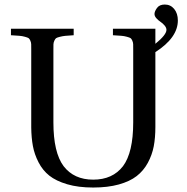

<svg xmlns="http://www.w3.org/2000/svg" viewBox="-20 -820 831 855"><path d="M28.8 -663.1V-691.9H308.1V-663.1Q282.7 -661.6 270.8 -660.4Q258.8 -659.2 246.3 -656Q233.9 -652.8 230 -650.1Q226.1 -647.5 222.2 -639.2Q218.3 -630.9 218 -623Q217.8 -615.2 217.8 -599.1V-274.9Q217.8 -141.1 263.2 -80.1Q309.6 -20 395 -20Q481.4 -20 527.8 -80.1Q573.2 -141.1 573.2 -274.9V-599.1Q573.2 -615.2 573 -623Q572.8 -630.9 569.1 -639.2Q565.4 -647.5 561.5 -650.1Q557.6 -652.8 545.2 -656.2Q532.7 -659.7 520.5 -660.6Q508.3 -661.6 482.9 -663.1V-691.9H671.9V-625Q721.2 -665 721.2 -687Q721.2 -696.8 712.9 -706.5Q704.6 -716.3 694.6 -722.9Q684.6 -729.5 676.3 -738.8Q668 -748 668 -757.8Q668 -769 679 -784.4Q689.9 -799.8 713.9 -799.8Q739.7 -799.8 755.9 -779.8Q772 -759.8 772 -729Q772 -652.3 671.9 -587.9V-254.9Q671.9 -206.5 664.6 -168.2Q657.2 -129.9 638.2 -94.7Q619.1 -59.6 588.6 -35.9Q558.1 -12.2 509 1.5Q460 15.1 395 15.1Q328.6 15.1 279.1 0.5Q229.5 -14.2 199.7 -37.8Q169.9 -61.5 151.6 -97.2Q133.3 -132.8 126.5 -169.7Q119.6 -206.5 119.1 -252.9V-599.1Q119.1 -615.2 118.9 -623Q118.7 -630.9 115 -639.2Q111.3 -647.5 107.4 -650.1Q103.5 -652.8 91.1 -656.2Q78.6 -659.7 66.4 -660.6Q54.2 -661.6 28.8 -663.1Z"/></svg>

Font: Heuristica
Style: Regular
Weight: 400
Version: Version 1.0.2